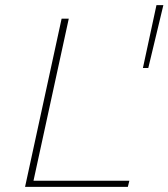

<svg xmlns="http://www.w3.org/2000/svg" viewBox="-20 -731 659 751"><path d="M486 -24 480 0H78L221 -658H249L111 -24ZM539 -465 592 -711H619L560 -465Z"/></svg>

Font: Ysabeau Extralight
Style: Italic
Weight: 200
Italic angle: -12°
Designer: Christian Thalmann (Catharsis Fonts)
Version: Version 0.003